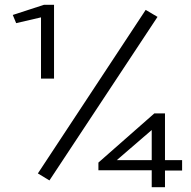

<svg xmlns="http://www.w3.org/2000/svg" viewBox="-20 -706 790 796"><path d="M150 -380V-634L47 -610L33 -644L162 -686H204V-380ZM185 42 137 13 584 -665 633 -636ZM609 70V0H388V-32L620 -236H664V-42H735V1H664V70ZM464 -42H609V-167Z"/></svg>

Font: Inconsolata ExtraExpanded
Style: Regular
Weight: 400
Width: 8
Monospace: yes
Designer: Raph Levien, Cyreal, Brenton Simpson
Foundry: Raph Levien, Cyreal, Google
Version: Version 3.000; ttfautohint (v1.8.2.53-6de2)